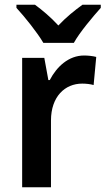

<svg xmlns="http://www.w3.org/2000/svg" viewBox="-20 -786 443 806"><path d="M162 -606H290C314 -650 370 -716 403 -753V-766H326C293 -742 259 -715 225 -679C193 -714 157 -744 127 -766H49V-753C84 -715 137 -649 162 -606ZM333 -553C268 -553 218 -506 189 -450H183L166 -543H73V0H194V-280C194 -381 253 -435 325 -435C341 -435 360 -433 373 -429L384 -547C369 -551 349 -553 333 -553Z"/></svg>

Font: Noto Sans Armenian SemiCondensed SemiBold
Style: Regular
Weight: 600
Width: 4
Designer: Monotype Design Team
Foundry: Monotype Imaging Inc.
Version: Version 2.008